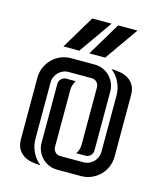

<svg xmlns="http://www.w3.org/2000/svg" viewBox="-96 -686 646 759"><g transform="rotate(15 227.0 -306.5)"><path d="M177.2 -84Q177.2 -72.3 185.8 -63.7Q194.3 -55.2 206.1 -55.2H301.3Q313.5 -55.2 324 -59.8Q334.5 -64.5 342.3 -72.3Q350.1 -80.1 354.7 -90.6Q359.4 -101.1 359.4 -113.3V-344.2Q359.4 -372.1 347.2 -397.5Q335 -422.9 313 -439.9Q332.5 -439.9 350.8 -436.3Q369.1 -432.6 383.3 -423.6Q397.5 -414.6 406 -399.2Q414.6 -383.8 414.6 -360.4V-108.4Q414.6 -85.9 406 -66.2Q397.5 -46.4 382.8 -31.7Q368.2 -17.1 348.4 -8.5Q328.6 0 306.2 0H208.5Q190.4 0 174.6 -6.8Q158.7 -13.7 147 -25.4Q135.3 -37.1 128.4 -53Q121.6 -68.8 121.6 -86.9V-328.1Q121.6 -340.3 130.4 -348.6Q139.2 -356.9 150.9 -356.9H189Q183.6 -348.6 180.4 -338.9Q177.2 -329.1 177.2 -319.3ZM276.4 -355.5Q276.4 -367.2 268.1 -376Q259.8 -384.8 247.6 -384.8H151.9Q140.1 -384.8 129.6 -380.1Q119.1 -375.5 111.3 -367.7Q103.5 -359.9 98.9 -349.1Q94.2 -338.4 94.2 -326.7V-95.7Q94.2 -67.9 106.2 -42.5Q118.2 -17.1 140.1 0Q120.6 0 102.3 -3.7Q84 -7.3 70.1 -16.6Q56.2 -25.9 47.6 -41Q39.1 -56.2 39.1 -79.6V-331.1Q39.1 -353.5 47.6 -373.3Q56.2 -393.1 70.8 -408Q85.4 -422.9 105.2 -431.4Q125 -439.9 147.5 -439.9H245.1Q262.7 -439.9 278.6 -433.1Q294.4 -426.3 306.2 -414.3Q317.9 -402.3 324.7 -386.5Q331.5 -370.6 331.5 -353V-111.8Q331.5 -100.1 323.2 -91.3Q314.9 -82.5 302.7 -82.5H264.6Q276.4 -99.1 276.4 -120.6ZM267.1 -613.3 171.4 -477.1H106.4L188 -613.3ZM373 -613.3 277.3 -477.1H212.4L293.9 -613.3Z"/></g></svg>

Font: Isar CAT
Style: Regular
Weight: 400
Designer: Digitized by Peter Wiegel
Foundry: CAT-Fonts, Peter Wiegel
Version: Version 1.000; ttfautohint (v1.3)